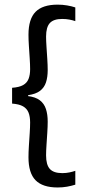

<svg xmlns="http://www.w3.org/2000/svg" viewBox="-20 -697 378 840"><path d="M309.5 -664.5V-604.6Q298.1 -608.5 283.6 -611.3Q269.1 -614.1 251.7 -614.1Q214.6 -614.1 198.1 -596.2Q181.6 -578.2 181.6 -537.2Q181.6 -518.9 183.4 -492.4Q185.1 -465.9 186.9 -438.7Q188.7 -411.4 188.7 -390.5Q188.7 -359.8 181.2 -336.7Q173.7 -313.7 155.1 -299.5Q136.6 -285.4 103.1 -280.6V-272L99.8 -277Q134.9 -273.1 154.1 -258.4Q173.3 -243.8 181 -220Q188.7 -196.3 188.7 -165Q188.7 -144 186.9 -116.4Q185.1 -88.9 183.4 -62.4Q181.6 -35.9 181.6 -17.1Q181.6 23.9 198.1 42.2Q214.6 60.4 252.5 60.4Q269.5 60.4 283.8 57.3Q298.1 54.3 309.5 50.3V110.9Q293.1 116.1 273.5 119.7Q253.9 123.2 232 123.2Q166.7 123.2 135.6 91.6Q104.6 60 104.6 -8.9Q104.6 -30.7 106.4 -58.8Q108.2 -86.9 110 -114.3Q111.8 -141.6 111.8 -160.8Q111.8 -186.7 104.9 -204.3Q97.9 -221.9 81 -231.7Q64 -241.5 32.9 -243.8V-312.9Q64 -315.2 81 -324.7Q97.9 -334.2 104.9 -351.7Q111.8 -369.2 111.8 -394.5Q111.8 -414.2 110 -441.3Q108.2 -468.4 106.4 -496.2Q104.6 -524 104.6 -544.8Q104.6 -613.8 135.6 -645.3Q166.6 -676.7 232 -676.7Q253.9 -676.7 273.5 -673.3Q293.1 -670 309.5 -664.5Z"/></svg>

Font: Anek Odia Medium
Style: Regular
Weight: 500
Designer: Yesha Goshar & Mahesh Sahu (Odia), Yesha Goshar (Latin)
Foundry: Ek Type
Version: Version 1.003